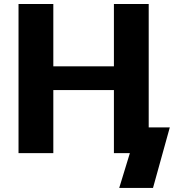

<svg xmlns="http://www.w3.org/2000/svg" viewBox="-20 -748 860 938"><path d="M809.5 -125.5 727.5 170H562.5L614.5 0H536.5V-308H240.5V0H70.5V-728.5H240.5V-424H536.5V-728.5H706.5V-125.5Z"/></svg>

Font: Lato 2
Style: Regular
Weight: 900
Designer: Lukasz Dziedzic with Adam Twardoch and Botio Nikoltchev
Foundry: tyPoland Lukasz Dziedzic
Version: Version 2.015; 2015-08-06; http://www.latofonts.com/